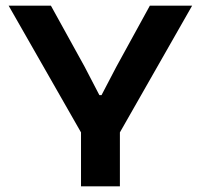

<svg xmlns="http://www.w3.org/2000/svg" viewBox="-20 -659 710 679"><path d="M275.5 -175 10.5 -639H160L279 -423.5L331.5 -322.5H339L391.5 -423L510 -639H659.5L395 -175ZM266.5 0V-296.5H404V0Z"/></svg>

Font: AnekLatin_SemiExpandedSemiBold
Style: Regular
Weight: 600
Width: 6
Designer: Yesha Goshar
Foundry: Ek Type
Version: Version 1.003